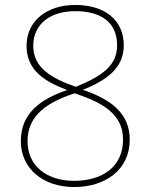

<svg xmlns="http://www.w3.org/2000/svg" viewBox="-20 -744 610 774"><path d="M283 -724C168 -724 87 -659 87 -559C87 -460 161 -415 251 -381C138 -343 64 -284 64 -175C64 -65 153 10 279 10C404 10 503 -59 503 -181C503 -284 432 -342 314 -382C415 -422 479 -473 479 -561C479 -663 403 -724 283 -724ZM283 -699C389 -699 452 -653 452 -561C452 -482 396 -439 286 -394C182 -430 114 -474 114 -559C114 -649 185 -699 283 -699ZM91 -175C91 -282 175 -333 281 -368L309 -358C418 -319 476 -268 476 -181C476 -72 393 -15 279 -15C167 -15 91 -76 91 -175Z"/></svg>

Font: Noto Sans Thai Looped Thin
Style: Regular
Weight: 100
Designer: Sasikarn Vongin, Ben Mitchell
Foundry: The Fontpad Ltd
Version: Version 1.001